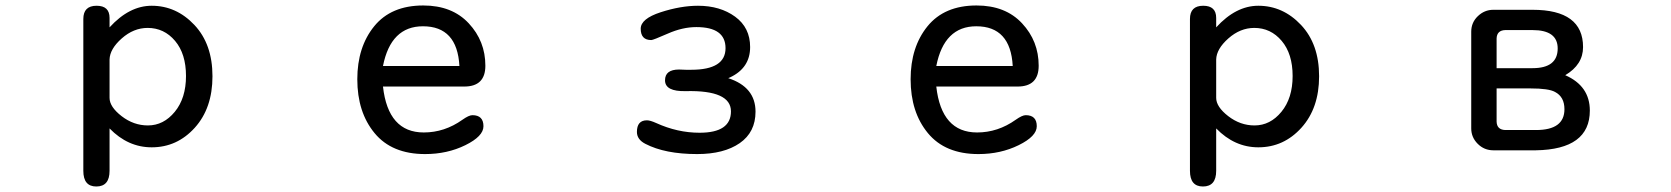

<svg xmlns="http://www.w3.org/2000/svg" viewBox="-20 -554 6040 694"><path d="M376 -455.1Q447.3 -533.2 528.3 -533.2Q617.2 -533.2 682.6 -463.9Q748 -394.5 748 -278.3Q748 -163.1 684.1 -92.3Q620.1 -21.5 528.3 -21.5Q442.4 -21.5 376 -89.8V63.5Q376 120.1 328.1 120.1Q281.2 120.1 281.2 63.5V-485.4Q281.2 -533.2 329.1 -533.2Q376 -533.2 376 -489.3ZM376 -200.2Q376 -168 419.4 -134.3Q462.9 -100.6 514.6 -100.6Q571.3 -100.6 611.8 -149.9Q652.3 -199.2 652.3 -279.3Q652.3 -359.4 612.8 -406.2Q573.2 -453.1 513.7 -453.1Q462.9 -453.1 419.9 -415Q377 -377 376 -338.9Z M1364.3 -241.2Q1382.8 -75.2 1511.7 -75.2Q1586.9 -75.2 1651.4 -121.1Q1674.8 -137.7 1687.5 -137.7Q1727.5 -137.7 1727.5 -97.7Q1727.5 -61.5 1662.1 -29.3Q1596.7 2.9 1516.6 2.9Q1396.5 2.9 1334 -72.8Q1271.5 -148.4 1271.5 -267.6Q1271.5 -383.8 1332.5 -459Q1393.6 -534.2 1509.8 -534.2Q1614.3 -534.2 1674.3 -469.7Q1734.4 -405.3 1734.4 -316.4Q1734.4 -241.2 1658.2 -241.2ZM1364.3 -315.4H1640.6Q1632.8 -459 1508.8 -459Q1392.6 -459 1364.3 -315.4Z M2612.3 -271.5Q2710.9 -239.3 2710.9 -150.4Q2710.9 -76.2 2653.8 -36.6Q2596.7 2.9 2500 2.9Q2383.8 2.9 2312.5 -34.2Q2282.2 -49.8 2282.2 -77.1Q2282.2 -119.1 2318.4 -119.1Q2330.1 -119.1 2351.6 -109.4Q2428.7 -74.2 2508.8 -74.2Q2622.1 -74.2 2622.1 -151.4Q2622.1 -228.5 2459 -224.6Q2383.8 -222.7 2383.8 -263.7Q2383.8 -302.7 2434.6 -302.7L2459 -301.8H2478.5Q2602.5 -301.8 2602.5 -379.9Q2602.5 -456.1 2497.1 -456.1Q2447.3 -456.1 2394 -432.6Q2340.8 -409.2 2334 -409.2Q2295.9 -409.2 2295.9 -450.2Q2295.9 -486.3 2368.2 -509.8Q2440.4 -533.2 2502.9 -533.2Q2583 -533.2 2637.2 -493.7Q2691.4 -454.1 2691.4 -383.8Q2691.4 -308.6 2619.1 -274.4Z M3364.3 -241.2Q3382.8 -75.2 3511.7 -75.2Q3586.9 -75.2 3651.4 -121.1Q3674.8 -137.7 3687.5 -137.7Q3727.5 -137.7 3727.5 -97.7Q3727.5 -61.5 3662.1 -29.3Q3596.7 2.9 3516.6 2.9Q3396.5 2.9 3334 -72.8Q3271.5 -148.4 3271.5 -267.6Q3271.5 -383.8 3332.5 -459Q3393.6 -534.2 3509.8 -534.2Q3614.3 -534.2 3674.3 -469.7Q3734.4 -405.3 3734.4 -316.4Q3734.4 -241.2 3658.2 -241.2ZM3364.3 -315.4H3640.6Q3632.8 -459 3508.8 -459Q3392.6 -459 3364.3 -315.4Z M4376 -455.1Q4447.3 -533.2 4528.3 -533.2Q4617.2 -533.2 4682.6 -463.9Q4748 -394.5 4748 -278.3Q4748 -163.1 4684.1 -92.3Q4620.1 -21.5 4528.3 -21.5Q4442.4 -21.5 4376 -89.8V63.5Q4376 120.1 4328.1 120.1Q4281.2 120.1 4281.2 63.5V-485.4Q4281.2 -533.2 4329.1 -533.2Q4376 -533.2 4376 -489.3ZM4376 -200.2Q4376 -168 4419.4 -134.3Q4462.9 -100.6 4514.6 -100.6Q4571.3 -100.6 4611.8 -149.9Q4652.3 -199.2 4652.3 -279.3Q4652.3 -359.4 4612.8 -406.2Q4573.2 -453.1 4513.7 -453.1Q4462.9 -453.1 4419.9 -415Q4377 -377 4376 -338.9Z M5637.7 -282.2Q5726.6 -243.2 5726.6 -154.3Q5726.6 -13.7 5531.2 -10.7H5377.9Q5344.7 -10.7 5321.3 -34.2Q5297.9 -57.6 5297.9 -89.8V-439.5Q5297.9 -472.7 5321.8 -495.6Q5345.7 -518.6 5377.9 -518.6H5519.5Q5702.1 -518.6 5702.1 -383.8Q5702.1 -320.3 5637.7 -282.2ZM5389.6 -234.4V-114.3Q5390.6 -85 5420.9 -84H5532.2Q5634.8 -84 5634.8 -159.2Q5634.8 -204.1 5600.6 -221.7Q5578.1 -234.4 5511.7 -234.4ZM5389.6 -307.6H5519.5Q5610.4 -307.6 5610.4 -378.9Q5610.4 -445.3 5519.5 -445.3H5420.9Q5390.6 -444.3 5389.6 -415Z"/></svg>

Font: MotoyaLMaru
Style: W3 mono
Weight: 400
Version: Version 1.01